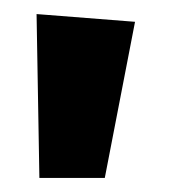

<svg xmlns="http://www.w3.org/2000/svg" viewBox="-20 -849 242 273"><path d="M32 -829 172 -818 129 -596H36Z"/></svg>

Font: Fira Sans SemiBold
Style: Regular
Weight: 600
Designer: bBox Type GmbH & Carrois Corporate GbR & Edenspiekermann AG
Foundry: bBox Type GmbH & Carrois Corporate GbR & Edenspiekermann AG
Version: Version 4.301;PS 004.301;hotconv 1.0.88;makeotf.lib2.5.64775